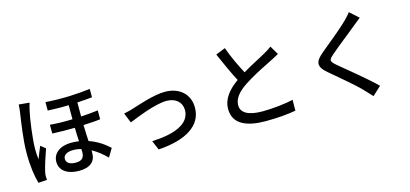

<svg xmlns="http://www.w3.org/2000/svg" viewBox="-70 -1333 4111 1924"><g transform="rotate(-15 1985.0 -371.5)"><path d="M269 -762 159 -772C158 -745 155 -714 151 -690C140 -611 109 -427 109 -277C109 -140 127 -32 147 37L237 31C236 19 235 5 235 -6C234 -18 237 -38 240 -51C251 -102 283 -203 310 -277L260 -317C244 -281 224 -231 209 -190C204 -226 202 -261 202 -296C202 -403 230 -605 249 -686C253 -705 262 -743 269 -762ZM909 -418V-510C853 -503 796 -498 732 -494V-640C791 -643 843 -647 887 -652V-739C768 -723 592 -713 424 -726V-638C497 -635 569 -633 641 -636V-490C565 -487 488 -488 408 -495L409 -404C489 -400 566 -400 642 -401C643 -354 644 -305 647 -260C623 -264 597 -266 570 -266C438 -266 374 -197 374 -120C374 -21 461 27 573 27C690 27 745 -26 745 -110V-140C798 -111 848 -71 895 -24L947 -111C904 -151 836 -205 740 -237C737 -289 734 -345 733 -405C798 -408 858 -411 909 -418ZM651 -146C651 -95 631 -61 562 -61C502 -61 464 -83 464 -126C464 -165 503 -190 567 -190C596 -190 623 -186 650 -178C651 -166 651 -155 651 -146Z M1156 -411 1198 -308C1270 -337 1478 -424 1598 -424C1693 -424 1754 -368 1754 -288C1754 -138 1575 -79 1356 -71L1397 26C1685 7 1857 -99 1857 -286C1857 -427 1754 -516 1606 -516C1488 -516 1323 -457 1254 -436C1223 -425 1185 -418 1156 -411Z M2799 -589 2745 -680C2722 -661 2698 -647 2665 -628C2614 -598 2516 -551 2429 -498C2386 -578 2339 -675 2300 -783L2201 -743C2248 -635 2297 -526 2342 -442C2241 -370 2174 -289 2174 -184C2174 -26 2315 30 2506 30C2635 30 2741 20 2821 5L2822 -107C2742 -88 2606 -73 2502 -73C2353 -73 2281 -118 2281 -195C2281 -267 2336 -329 2424 -386C2496 -433 2583 -479 2655 -514C2724 -549 2758 -565 2799 -589Z M3685 -728 3593 -810C3580 -789 3551 -760 3528 -736C3461 -669 3317 -554 3241 -491C3147 -413 3139 -364 3234 -284C3325 -207 3486 -73 3539 -14C3563 13 3591 39 3615 67L3705 -16C3609 -112 3420 -263 3338 -332C3279 -383 3279 -395 3336 -444C3405 -505 3543 -611 3609 -667C3629 -682 3660 -709 3685 -728Z"/></g></svg>

Font: Spoqa Han Sans Neo Medium
Style: Regular
Weight: 500
Designer: [Spoqa Han Sans Neo] Dong-huui Kim ___ Younghwa Kang ___ Yujin Lee ___ [Noto Sans] Ryoko NISHIZUKA ____ (kana & ideograp
Foundry: Spoqa (http://www.spoqa-han-sans.com)
Version: Version 1.100;hotconv 1.0.109;makeotfexe 2.5.65596